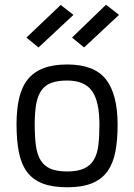

<svg xmlns="http://www.w3.org/2000/svg" viewBox="-20 -783 568 813"><path d="M265 -510Q379 -510 428.5 -447Q478 -384 478 -255Q478 -190 468.5 -140.5Q459 -91 435 -57.5Q411 -24 369.5 -7Q328 10 265 10Q202 10 160.5 -6Q119 -22 94.5 -55Q70 -88 60 -138Q50 -188 50 -257Q50 -321 61.5 -369Q73 -417 98.5 -448Q124 -479 165 -494.5Q206 -510 265 -510ZM265 -57Q309 -57 336 -69.5Q363 -82 377.5 -106.5Q392 -131 396.5 -168Q401 -205 401 -255Q401 -355 369 -398.5Q337 -442 265 -442Q225 -442 198.5 -432.5Q172 -423 156 -401Q140 -379 133.5 -343.5Q127 -308 127 -257Q127 -204 132 -166.5Q137 -129 152 -104.5Q167 -80 194 -68.5Q221 -57 265 -57ZM429 -763 484 -720 336 -582 285 -624ZM237 -762 291 -720 143 -582 92 -624Z"/></svg>

Font: TitilliumText22L 400 wt
Style: 400 wt
Weight: 400
Designer: Campivisivi
Foundry: Campivisivi
Version: 1.000